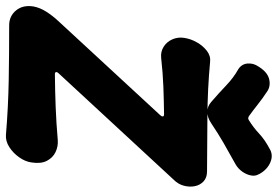

<svg xmlns="http://www.w3.org/2000/svg" viewBox="-194 -772 958 663"><g transform="rotate(90 285.5 -440.0)"><path d="M84.2 -596Q87.4 -618.4 99.3 -639.7Q111.2 -661 129 -674.8Q146.8 -688.6 167.2 -686Q260.8 -677.2 356 -676.7Q451.2 -676.2 545.2 -675.4Q567.2 -675.4 580.1 -663.2Q593 -651 596.5 -632.8Q600 -614.6 594.7 -595Q589.4 -575.4 574 -560.2L205.8 -162Q201.8 -158 202.5 -154Q203.2 -150 209.6 -150Q267.4 -150.6 322.6 -152.7Q377.8 -154.8 437.8 -160Q459.2 -161.6 478.8 -152.2Q498.4 -142.8 509 -122.1Q519.6 -101.4 514.4 -69Q511.6 -48 496.9 -27Q482.2 -6 461.5 7.3Q440.8 20.6 419.4 19Q323 11 230.9 9.4Q138.8 7.8 40.8 7.8Q9.2 7.8 -10.4 -15.8Q-30 -39.4 -24.2 -76Q-20 -98.8 -5.8 -120.8Q8.4 -142.8 25.2 -160.8L351.8 -514.4Q356.2 -519.4 355.5 -523.2Q354.8 -527 347.8 -527Q299.4 -526.4 252.3 -524.6Q205.2 -522.8 153.4 -517Q132 -514.8 114.8 -525.7Q97.6 -536.6 89.3 -555.8Q81 -575 84.2 -596ZM555.4 -853.6Q562.4 -841.8 559.2 -826.3Q556 -810.8 545.8 -796.6Q535.6 -782.4 520.6 -773.8Q477 -749.8 445.6 -731.6Q414.2 -713.4 379.4 -690Q359.4 -676.4 340 -676.4Q320.6 -676.4 305.4 -690Q276.2 -715.2 248.9 -741.2Q221.6 -767.2 193.8 -782.6Q175 -794 172.9 -814.6Q170.8 -835.2 183.6 -853.6L185.4 -856.4Q204.2 -885.4 228.8 -890.4Q253.4 -895.4 272 -881.2Q295 -866 313.8 -851Q332.6 -836 355.2 -819.6Q358.6 -818.2 361 -817.6Q363.4 -817 368 -819.6Q393.4 -835.2 414.5 -855Q435.6 -874.8 466.6 -891.2Q488.4 -904.8 513.7 -894.2Q539 -883.6 554.2 -856.4Z"/></g></svg>

Font: Winky Sans
Style: Italic
Weight: 400
Italic angle: -8.97852°
Designer: Simon Atzbach
Foundry: typofactur
Version: Version 1.205